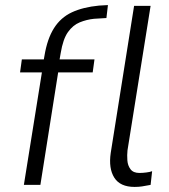

<svg xmlns="http://www.w3.org/2000/svg" viewBox="-20 -728 667 756"><path d="M74 0 145 -443H59L66 -494H173L149 -474L155 -508Q166 -575 192.5 -617Q219 -659 263 -679.5Q307 -700 370 -706L405 -708L399 -657L350 -654Q321 -651 294 -640Q267 -629 247.5 -601.5Q228 -574 219 -519L212 -479L198 -494H352L345 -443H209L139 0ZM510 8Q453 8 430 -28.5Q407 -65 416 -126L508 -705H573L482 -136Q480 -117 481.5 -96.5Q483 -76 494 -61.5Q505 -47 529 -47Q542 -47 557 -49Q572 -51 579 -54L573 0Q552 4 539 6Q526 8 510 8Z"/></svg>

Font: Nunito Sans 7pt Condensed Light
Style: Italic
Weight: 300
Width: 3
Italic angle: -9°
Designer: Vernon Adams
Foundry: Vernon Adams
Version: Version 3.101;gftools[0.9.27]